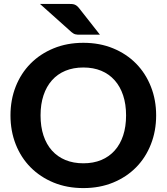

<svg xmlns="http://www.w3.org/2000/svg" viewBox="-20 -952 851 980"><path d="M33.5 0ZM777 -363Q777 -283.5 750.2 -215.5Q723.5 -147.5 674.8 -98Q626 -48.5 557.5 -20.2Q489 8 405.5 8Q322 8 253.5 -20.2Q185 -48.5 136 -98Q87 -147.5 60.2 -215.5Q33.5 -283.5 33.5 -363Q33.5 -442.5 60.2 -510.2Q87 -578 136 -627.5Q185 -677 253.5 -705.2Q322 -733.5 405.5 -733.5Q489 -733.5 557.5 -705.2Q626 -677 674.8 -627.2Q723.5 -577.5 750.2 -509.8Q777 -442 777 -363ZM623.5 -363Q623.5 -420 608.5 -465.2Q593.5 -510.5 565.2 -542.2Q537 -574 496.8 -590.8Q456.5 -607.5 405.5 -607.5Q354.5 -607.5 314 -590.8Q273.5 -574 245.2 -542.2Q217 -510.5 202 -465.2Q187 -420 187 -363Q187 -305.5 202 -260.2Q217 -215 245.2 -183.5Q273.5 -152 314 -135.2Q354.5 -118.5 405.5 -118.5Q456.5 -118.5 496.8 -135.2Q537 -152 565.2 -183.5Q593.5 -215 608.5 -260.2Q623.5 -305.5 623.5 -363ZM328 -932Q338.5 -932 346.2 -931.5Q354 -931 360.2 -928.8Q366.5 -926.5 372 -922.2Q377.5 -918 383.5 -910.5L490 -775H390Q382 -775 376 -775.2Q370 -775.5 365 -776.8Q360 -778 355.2 -780.8Q350.5 -783.5 345 -788L184 -932Z"/></svg>

Font: Lato Heavy
Style: Regular
Weight: 800
Designer: Lukasz Dziedzic
Foundry: tyPoland Lukasz Dziedzic
Version: Version 2.007; 2014-02-27